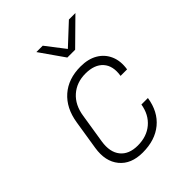

<svg xmlns="http://www.w3.org/2000/svg" viewBox="-221 -909 1043 1043"><g transform="rotate(-45 300.0 -387.5)"><path d="M263 10Q174 10 129 -45Q84 -100 98 -190L125 -360Q140 -455 200 -507.5Q260 -560 354 -560Q413 -560 453.5 -536Q494 -512 512.5 -469Q531 -426 522 -370H472Q483 -438 449 -476Q415 -514 346 -514Q278 -514 232 -473.5Q186 -433 175 -360L148 -190Q137 -118 170 -77Q203 -36 271 -36Q340 -36 385.5 -74.5Q431 -113 442 -180H492Q478 -89 418 -39.5Q358 10 263 10ZM338 -645 240 -785H289L373 -676L490 -785H540L398 -645Z"/></g></svg>

Font: JetBrains Mono Thin
Style: Italic
Weight: 100
Italic angle: -9°
Monospace: yes
Designer: Philipp Nurullin, Konstantin Bulenkov
Foundry: JetBrains
Version: Version 2.305; ttfautohint (v1.8.4.7-5d5b)